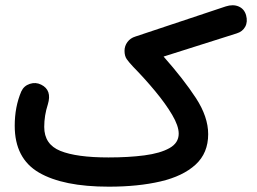

<svg xmlns="http://www.w3.org/2000/svg" viewBox="-20 -657 970 725"><path d="M35.6 -182.1Q35.6 -253.9 60.5 -312Q70.3 -333 92.5 -340.3Q114.7 -347.7 135.3 -337.4Q177.2 -316.9 160.6 -262.7Q147 -220.7 147 -177.7Q147 -111.8 208 -87.2Q269 -62.5 389.6 -62.5Q465.3 -62.5 525.1 -70.3Q585 -78.1 619.9 -97.7Q654.8 -117.2 654.8 -152.3Q654.8 -181.6 630.1 -223.4Q605.5 -265.1 566.2 -312.5Q526.9 -359.9 482.9 -404.8Q466.8 -421.9 458.5 -433.8Q450.2 -445.8 450.2 -465.3Q450.2 -483.4 461.2 -498.3Q472.2 -513.2 491.2 -519L832.5 -632.8Q859.9 -641.6 881.1 -632.6Q902.3 -623.5 909.2 -599.6Q916 -574.7 906 -556.2Q896 -537.6 873.5 -530.8L597.7 -443.4Q673.3 -357.9 719.7 -286.9Q766.1 -215.8 766.1 -150.4Q766.1 -79.1 718.5 -35.4Q670.9 8.3 586.2 28.1Q501.5 47.9 390.6 47.9Q218.3 47.9 127 -5.4Q35.6 -58.6 35.6 -182.1Z"/></svg>

Font: Mikhak-FD SemiBold
Style: Regular
Weight: 600
Designer: Amin Abedi
Version: Version 3.2